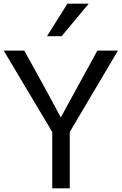

<svg xmlns="http://www.w3.org/2000/svg" viewBox="-23 -1019 658 1039"><path d="M-2.9 -745.1H108.4L232.4 -520.5Q272.5 -446.3 304.7 -385.7H307.6Q320.3 -409.2 345.2 -455.6Q370.1 -502 380.9 -520.5L503.9 -745.1H615.2L354.5 -304.7V0H259.8V-304.7ZM231.4 -823.2 341.8 -999H457L310.5 -823.2Z"/></svg>

Font: Gothic A1 Medium
Style: Regular
Weight: 500
Designer: HanYang I&C Co.,Ltd.
Foundry: HanYang I&C Co.,Ltd.
Version: Version 2.50